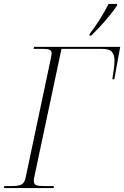

<svg xmlns="http://www.w3.org/2000/svg" viewBox="-31 -951 628 971"><path d="M-11 0 -9 -10H28Q60 -10 76 -17Q92 -24 98 -50L226 -655Q227 -663 228.5 -669.5Q230 -676 230 -681Q230 -695 219 -699.5Q208 -704 182 -704H139L141 -714H577L547 -550H537Q542 -580 545 -604Q548 -628 548 -645Q548 -673 535 -688.5Q522 -704 482 -704H280L142 -54Q141 -49 140.5 -45Q140 -41 140 -37Q140 -19 152.5 -14.5Q165 -10 190 -10H242L240 0ZM422 -779Q447 -811 472.5 -851Q498 -891 518 -931H561V-923Q547 -902 525 -874.5Q503 -847 477.5 -819.5Q452 -792 430 -771H421Z"/></svg>

Font: Noto Serif Display ExtraLight
Style: Italic
Weight: 200
Italic angle: -12°
Designer: Monotype Design Team
Foundry: Monotype Imaging Inc.
Version: Version 2.009